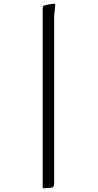

<svg xmlns="http://www.w3.org/2000/svg" viewBox="-20 -820 530 1039"><path d="M219 199Q211 200 211 191V-775Q211 -784 213 -786.5Q215 -789 222 -791Q233 -794 246 -796.5Q259 -799 272 -800Q280 -800 279 -792L273 -734V163Q273 177 271.5 184Q270 191 266.5 193Q263 195 254 196Z"/></svg>

Font: Hahmlet Light
Style: Regular
Weight: 300
Designer: Minjoo Ham & Mark Frömberg
Foundry: hypertype
Version: Version 1.002